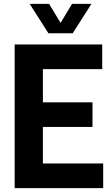

<svg xmlns="http://www.w3.org/2000/svg" viewBox="-20 -969 577 989"><path d="M55.5 0V-740H506.5V-613H201V-442H456.5V-315H201V-127H511.5V0ZM229.5 -797.5 133 -949H233L292 -851L351 -949H451L354.5 -797.5Z"/></svg>

Font: Encode Sans Cnd
Style: Bold
Weight: 700
Width: 3
Designer: Multiple Designers
Foundry: Impallari Type
Version: Version 3.002; ttfautohint (v1.8.3) -l 8 -r 50 -G 200 -x 14 